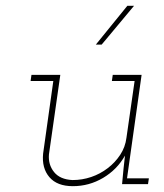

<svg xmlns="http://www.w3.org/2000/svg" viewBox="-20 -632 563 659"><path d="M399 0H488L491 -20H416L466 -375H367L364 -354H442L414 -159Q410 -127 392.5 -100.5Q375 -74 350 -55Q324 -35 293 -24.5Q262 -14 229 -14Q186 -16 165.5 -41.5Q145 -67 148 -102L187 -375H88L85 -354H163L128 -105Q123 -55 149.5 -24Q176 7 230 7Q286 7 334 -21.5Q382 -50 409 -98L404 -53ZM309 -479H329Q358 -513 384.5 -545.5Q411 -578 440 -612H417Q390 -579 363 -545.5Q336 -512 309 -479Z"/></svg>

Font: Josefin Slab ExtraLight
Style: Italic
Weight: 250
Italic angle: -12°
Designer: Santiago Orozco
Foundry: Typemade
Version: Version 2.100